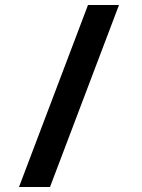

<svg xmlns="http://www.w3.org/2000/svg" viewBox="-20 -741 570 768"><path d="M56 7H180L456 -721H332Z"/></svg>

Font: Noto Sans Mono Condensed ExtraBold
Style: Regular
Weight: 800
Width: 3
Designer: Monotype Design Team
Foundry: Monotype Imaging Inc.
Version: Version 2.014